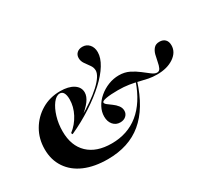

<svg xmlns="http://www.w3.org/2000/svg" viewBox="-112 -791 1141 1020"><g transform="rotate(-30 458.5 -281.5)"><path d="M293.5 11.3Q212.1 11.3 152.8 -14.1Q93.5 -39.5 60.9 -87.9Q28.2 -136.3 28.2 -201.6Q28.2 -266.1 58.1 -317.3Q87.9 -368.5 138.7 -398.8Q189.5 -429 253.2 -429Q304 -429 333.9 -409.7Q363.7 -390.3 363.7 -358.1Q363.7 -333.9 344.4 -307.7Q325 -281.5 282.3 -247.6L278.2 -250Q323.4 -275.8 359.3 -300.8Q395.2 -325.8 420.6 -349.2Q446 -372.6 459.3 -393.1Q472.6 -413.7 472.6 -429.8Q472.6 -448.4 460.9 -464.1Q449.2 -479.8 437.9 -496.4Q426.6 -512.9 426.6 -531.5Q426.6 -550.8 439.5 -562.5Q452.4 -574.2 473.4 -574.2Q498.4 -574.2 514.5 -556Q530.6 -537.9 530.6 -508.9Q530.6 -474.2 506 -433.9Q481.5 -393.5 436.3 -352Q391.1 -310.5 330.2 -270.6Q269.4 -230.6 196.8 -197.6L192.7 -206.5Q230.6 -235.5 253.2 -278.6Q275.8 -321.8 275.8 -366.1Q275.8 -391.9 268.1 -405.6Q260.5 -419.4 245.2 -419.4Q223.4 -419.4 203.2 -392.7Q183.1 -366.1 170.6 -324.6Q158.1 -283.1 158.1 -237.1Q158.1 -148.4 209.3 -99.6Q260.5 -50.8 353.2 -50.8Q450.8 -50.8 519.8 -106.9Q588.7 -162.9 627.4 -273.4L635.5 -272.6Q589.5 -127.4 506 -58.1Q422.6 11.3 293.5 11.3ZM448.4 -125Q421.8 -125 405.2 -144.4Q388.7 -163.7 388.7 -194.4Q388.7 -223.4 403.2 -250.8Q417.7 -278.2 443.1 -299.6Q468.5 -321 500 -333.5Q531.5 -346 565.3 -346Q600 -346 627.8 -332.3Q655.6 -318.5 678.2 -300.8Q700.8 -283.1 718.5 -269.8Q736.3 -256.5 750 -256.5Q763.7 -256.5 770.2 -270.2Q776.6 -283.9 780.2 -304.4Q783.9 -325 789.1 -345.2Q794.4 -365.3 806.5 -379Q818.5 -392.7 841.1 -392.7Q862.9 -392.7 875.4 -380.2Q887.9 -367.7 887.9 -344.4Q887.9 -302.4 847.6 -275Q807.3 -247.6 745.2 -247.6Q717.7 -247.6 693.1 -252.4Q668.5 -257.3 643.5 -263.7Q618.5 -270.2 588.7 -275Q558.9 -279.8 521.8 -279.8Q476.6 -279.8 449.6 -275Q422.6 -270.2 422.6 -261.3Q422.6 -254 433.5 -245.6Q444.4 -237.1 459.7 -226.2Q475 -215.3 486.3 -200.8Q497.6 -186.3 497.6 -168.5Q497.6 -150 483.9 -137.5Q470.2 -125 448.4 -125Z"/></g></svg>

Font: Playfair 144pt SemiCondensed ExtraBold
Style: Regular
Weight: 800
Width: 4
Designer: Claus Eggers Sørensen
Foundry: Claus Eggers Sørensen
Version: Version 2.203